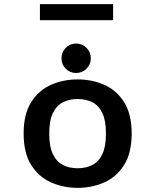

<svg xmlns="http://www.w3.org/2000/svg" viewBox="-20 -895 750 926"><path d="M354.5 11Q286 11 226.5 -15.2Q167 -41.5 130.5 -99.2Q94 -157 94 -251Q94 -345 130.5 -402.5Q167 -460 226.2 -486Q285.5 -512 354.5 -512Q423.5 -512 482.8 -486Q542 -460 578.5 -402.5Q615 -345 615 -251Q615 -157 578.5 -99.2Q542 -41.5 482.8 -15.2Q423.5 11 354.5 11ZM354.5 -83.5Q394.5 -83.5 425.2 -99.2Q456 -115 473.5 -151.5Q491 -188 491 -251Q491 -313.5 473.5 -350Q456 -386.5 425 -402Q394 -417.5 354.5 -417.5Q315 -417.5 284 -402Q253 -386.5 235.2 -350Q217.5 -313.5 217.5 -251Q217.5 -188 235.2 -151.2Q253 -114.5 284 -99Q315 -83.5 354.5 -83.5ZM347 -543Q317.5 -543 297 -563.5Q276.5 -584 276.5 -613.5Q276.5 -643.5 297 -664.2Q317.5 -685 347 -685Q376.5 -685 397.2 -664.2Q418 -643.5 418 -613.5Q418 -584 397.2 -563.5Q376.5 -543 347 -543ZM172.5 -875H525.5V-797.5H172.5Z"/></svg>

Font: League Mono Medium
Style: Regular
Weight: 500
Width: 6
Designer: Tyler Finck
Foundry: The League of Moveable Type / Tyler Finck
Version: Version 2.300;RELEASE